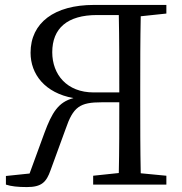

<svg xmlns="http://www.w3.org/2000/svg" viewBox="-20 -749 739 779"><path d="M360 -374C251 -374 192 -447 192 -537C192 -634 253 -688 374 -688H462C464 -592 464 -496 464 -374ZM655 -694V-729H361C201 -729 104 -657 104 -535C104 -448 162 -372 278 -351C217 -335 191 -293 160 -209L100 -45L4 -35V0C25 7 52 10 89 10C149 10 168 -10 185 -58L246 -225C277 -316 304 -334 393 -334H464C464 -233 464 -139 462 -47L358 -36V0H655V-36L551 -46C549 -142 549 -239 549 -337V-392C549 -489 549 -587 551 -683Z"/></svg>

Font: Noto Serif CJK JP
Style: Regular
Weight: 400
Designer: Ryoko NISHIZUKA 西塚涼子 (kana & ideographs); Frank Grießhammer (Latin, Greek & Cyrillic); Wenlong ZHANG 张文龙 (bopomofo); San
Foundry: Adobe Systems Incorporated
Version: Version 1.000;PS 1;hotconv 16.6.53;makeotf.lib2.5.65590